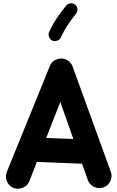

<svg xmlns="http://www.w3.org/2000/svg" viewBox="-20 -1074 712 1172"><path d="M59.6 71.8Q32.2 59.6 21.2 30Q10.3 0.5 22.5 -26.9L285.2 -673.3Q297.9 -702.6 329.3 -712.9Q360.8 -723.1 389.2 -707.5Q414.1 -693.4 422.4 -669.9L655.8 -27.3Q667 1 654.5 29.5Q642.1 58.1 613.8 69.3Q585.4 80.1 556.9 67.9Q528.3 55.7 517.1 27.3L481 -74.7L205.1 -85.4L158.2 34.7Q146 62 116.7 73Q87.4 84 59.6 71.8ZM348.1 -451.7 262.2 -231.9 427.7 -225.6ZM438.5 -1045.4Q451.2 -1035.6 452.6 -1019.3Q454.1 -1002.9 444.3 -990.7Q417 -956.5 394.3 -923.1Q371.6 -889.6 351.6 -846.2Q345.2 -832 329.3 -825.9Q313.5 -819.8 299.3 -826.2Q285.6 -832.5 279.5 -848.4Q273.4 -864.3 279.8 -878.4Q302.7 -928.7 329.3 -966.8Q356 -1004.9 383.3 -1039.1Q393.1 -1051.8 409.7 -1053.5Q426.3 -1055.2 438.5 -1045.4Z"/></svg>

Font: Mikhak-FD ExtraBold
Style: Regular
Weight: 800
Designer: Amin Abedi
Version: Version 3.2